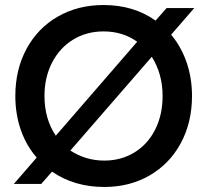

<svg xmlns="http://www.w3.org/2000/svg" viewBox="-20 -732 827 764"><path d="M126 -105Q85 -152 63 -214.5Q41 -277 41 -350Q41 -455 85.5 -537.5Q130 -620 210 -666Q290 -712 392 -712Q512 -712 599 -650L643 -700H753L661 -594Q701 -546 722.5 -484Q744 -422 744 -350Q744 -245 699.5 -162.5Q655 -80 575.5 -34Q496 12 395 12Q276 12 187 -49L144 0H35ZM202 -192 526 -566Q468 -607 392 -607Q324 -607 270.5 -574Q217 -541 187 -482.5Q157 -424 157 -350Q157 -259 202 -192ZM395 -93Q462 -93 515 -125.5Q568 -158 597.5 -216.5Q627 -275 627 -350Q627 -438 584 -506L260 -133Q321 -93 395 -93Z"/></svg>

Font: Oak Sans SemiBold
Style: Regular
Weight: 600
Designer: Erik Kennedy, Walven
Foundry: Erik Kennedy, Walven
Version: Version 1.000